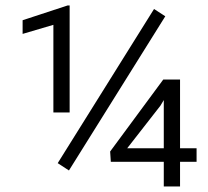

<svg xmlns="http://www.w3.org/2000/svg" viewBox="-20 -672 751 692"><path d="M228.5 -57.6 188 -84 535.2 -639.6 575.7 -613.3ZM231 -266.6H172.4V-582.5L61.5 -549.8V-599.1L223.6 -652.3H231ZM688.5 -88.9H379.4L377 -126L568.4 -385.3H614.7L558.1 -291L438.5 -137.7H688.5ZM628.9 0H570.3V-385.3H628.9Z"/></svg>

Font: Heebo Light
Style: Regular
Weight: 300
Designer: Oded Ezer
Foundry: Ezer Type House
Version: Version 3.100